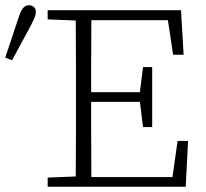

<svg xmlns="http://www.w3.org/2000/svg" viewBox="-41 -713 788 733"><path d="M-21 -493 30 -646Q38 -671 47 -682Q56 -693 69 -693Q81 -693 88.5 -686Q96 -679 96 -667Q96 -657 91.5 -647Q87 -637 78 -618L5 -483ZM141 0V-35L265 -40H274V0ZM248 0Q248 -51 248.5 -102Q249 -153 249 -204.5Q249 -256 249 -307V-367Q249 -418 249 -469.5Q249 -521 248.5 -572Q248 -623 248 -674H308Q308 -623 307.5 -572Q307 -521 307 -468Q307 -415 307 -361V-319Q307 -262 307 -208Q307 -154 307.5 -102.5Q308 -51 308 0ZM277 0V-37H640L614 -13L637 -175H677L668 0ZM279 -324V-361H515V-324ZM505 -228 492 -333V-353L505 -457H540V-228ZM141 -639V-674H274V-634H265ZM620 -504 596 -662 624 -636H277V-674H650L660 -504Z"/></svg>

Font: Source Serif 4 Light
Style: Regular
Weight: 300
Designer: Frank Grießhammer
Foundry: Adobe Systems Incorporated
Version: Version 4.004;hotconv 1.0.116;makeotfexe 2.5.65601